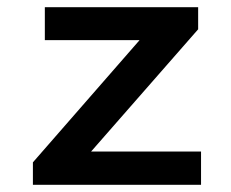

<svg xmlns="http://www.w3.org/2000/svg" viewBox="-20 -511 640 531"><path d="M71 0V-62L366 -400H104V-491H528V-430L232 -92H536V0Z"/></svg>

Font: Source Code Pro Semibold
Style: Regular
Weight: 600
Monospace: yes
Designer: Paul D. Hunt, Teo Tuominen
Foundry: Adobe Systems Incorporated
Version: Version 2.030;PS 1.000;hotconv 16.6.51;makeotf.lib2.5.65220